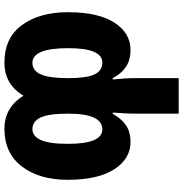

<svg xmlns="http://www.w3.org/2000/svg" viewBox="0 -599 825 865"><g transform="rotate(-90 412.5 -166.5)"><path d="M562 -433Q628 -433 628 -272Q628 -118 563 -118Q526 -118 509.5 -154Q493 -190 493 -271Q493 -358 510 -395.5Q527 -433 562 -433ZM263 -433Q298 -433 315.5 -396.5Q333 -360 333 -271Q333 -118 262 -118Q197 -118 197 -273Q197 -358 214.5 -395.5Q232 -433 263 -433ZM563 -559Q464 -559 414 -473Q361 -559 265 -559Q155 -559 95 -480.5Q35 -402 35 -274Q35 -137 82.5 -64Q130 9 205 9Q252 9 282 -12.5Q312 -34 332 -71H338Q336 -43 334.5 -18.5Q333 6 333 31V226H493V31Q493 -14 487 -71H493Q511 -35 542 -13Q573 9 620 9Q696 9 743 -63.5Q790 -136 790 -273Q790 -400 732.5 -479.5Q675 -559 563 -559Z"/></g></svg>

Font: Noto Sans Display SemiCondensed Extra
Style: Regular
Weight: 800
Width: 4
Designer: Monotype Design Team
Foundry: Monotype Imaging Inc.
Version: Version 1.900